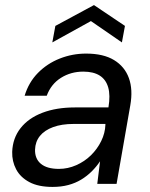

<svg xmlns="http://www.w3.org/2000/svg" viewBox="-20 -724 592 756"><path d="M187 12Q131 12 95.5 -7Q60 -26 43.5 -57.5Q27 -89 28 -126Q30 -180 61 -219.5Q92 -259 147 -280Q202 -301 275 -301H407Q415 -349 406 -380Q397 -411 372.5 -426.5Q348 -442 308 -442Q259 -442 220 -417.5Q181 -393 164 -347H77Q93 -400 129.5 -437Q166 -474 215.5 -493.5Q265 -513 319 -513Q387 -513 429 -487.5Q471 -462 487.5 -416.5Q504 -371 493 -309L439 0H363L374 -89Q360 -68 341.5 -49.5Q323 -31 300 -17Q277 -3 249 4.5Q221 12 187 12ZM212 -59Q247 -59 280 -73.5Q313 -88 338 -112.5Q363 -137 378.5 -168.5Q394 -200 395 -233V-236H270Q223 -236 189 -223.5Q155 -211 137 -188.5Q119 -166 118 -135Q117 -99 141 -79Q165 -59 212 -59ZM186 -557 198 -622 350 -704 472 -622 460 -557 338 -641Z"/></svg>

Font: DM Sans 18pt
Style: Italic
Weight: 400
Italic angle: -10°
Designer: Colophon Foundry, Jonny Pinhorn
Foundry: Colophon Foundry
Version: Version 4.004;gftools[0.9.30]